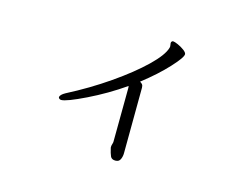

<svg xmlns="http://www.w3.org/2000/svg" viewBox="-86 -693 1172 892"><g transform="rotate(15 500.0 -246.5)"><path d="M498 -26 500 -282Q500 -292 499 -295Q417 -238 327.5 -194.5Q238 -151 213 -151Q206 -151 201 -157Q200 -158 200 -161Q200 -167 206.5 -173.5Q213 -180 224 -186Q327 -239 418 -302Q509 -365 568 -422Q627 -479 637 -516L638 -522Q638 -527 637 -531Q636 -535 636 -538Q636 -544 639 -546Q642 -549 645 -549Q652 -549 669 -541.5Q686 -534 700 -523.5Q714 -513 714 -505Q714 -489 665.5 -436.5Q617 -384 545 -328Q553 -324 557 -318.5Q561 -313 561 -303L559 12Q559 27 553.5 40Q548 53 537 55Q534 56 529 56Q511 56 505 43Q499 30 493 3V-1Q493 -7 495.5 -14.5Q498 -22 498 -26Z"/></g></svg>

Font: Fusion Kai T
Style: Regular
Weight: 400
Designer: Fontworks Inc.
Version: Version 24.134;May 13, 2024